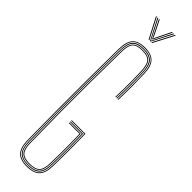

<svg xmlns="http://www.w3.org/2000/svg" viewBox="-326 -935 926 926"><g transform="rotate(45 137.0 -472.5)"><path d="M141.2 5Q95.5 5 75.2 -16.8Q55 -38.5 54.2 -88Q52.8 -199.5 52.2 -299.8Q51.8 -400 52.2 -500.2Q52.8 -600.5 54.2 -712Q55 -761.5 75.1 -783.2Q95.2 -805 140.2 -805Q184.5 -805 204.6 -783.2Q224.8 -761.5 226.2 -712Q227.5 -669.8 227.8 -629.1Q228 -588.5 226.2 -535H222.2Q223.8 -582.2 223.8 -623.6Q223.8 -665 222.2 -712Q220.8 -760 201.9 -780.5Q183 -801 140.2 -801Q96.8 -801 77.9 -780.5Q59 -760 58.2 -712Q56.8 -600.5 56.2 -500.2Q55.8 -400 56.2 -299.8Q56.8 -199.5 58.2 -88Q59 -40 78 -19.5Q97 1 141.2 1Q186.2 1 205.9 -19.5Q225.5 -40 226.2 -88Q227.2 -142.5 227.4 -180.9Q227.5 -219.2 227.1 -248.2Q226.8 -277.2 226.2 -303H137.2V-307H230.2Q231 -272.5 231.4 -221.9Q231.8 -171.2 230.2 -88Q229.5 -38.5 208.6 -16.8Q187.8 5 141.2 5ZM141.2 -3Q99.2 -3 81.1 -22.2Q63 -41.5 62.2 -88Q60.2 -199.5 59.6 -299.8Q59 -400 59.6 -500.2Q60.2 -600.5 62.2 -712Q63 -758.5 80.6 -777.8Q98.2 -797 140.2 -797Q181.5 -797 199.1 -777.8Q216.8 -758.5 218.2 -712Q219.8 -664.8 219.8 -623.5Q219.8 -582.2 218.2 -535H214.2Q215.8 -582.2 215.8 -623.5Q215.8 -664.8 214.2 -712Q212.8 -756.2 196 -774.6Q179.2 -793 140.2 -793Q100.5 -793 83.8 -774.6Q67 -756.2 66.2 -712Q64.2 -600.5 63.6 -500.2Q63 -400 63.6 -299.8Q64.2 -199.5 66.2 -88Q67 -43.8 83.9 -25.4Q100.8 -7 141.2 -7Q182.5 -7 200 -25.4Q217.5 -43.8 218.2 -88Q219.8 -165 219.4 -211Q219 -257 218.2 -295H137.2V-299H222.2Q223 -265.2 223.4 -216Q223.8 -166.8 222.2 -88Q221.5 -41.5 203.1 -22.2Q184.8 -3 141.2 -3ZM141.2 -11Q102.2 -11 86.6 -28.1Q71 -45.2 70.2 -88Q68.2 -199.5 67.6 -299.8Q67 -400 67.6 -500.2Q68.2 -600.5 70.2 -712Q71 -754.8 86.5 -771.9Q102 -789 140.2 -789Q177.8 -789 193.2 -771.9Q208.8 -754.8 210.2 -712Q211.8 -664.8 211.8 -623.5Q211.8 -582.2 210.2 -535H206.2Q207.2 -566.5 207.6 -595Q208 -623.5 207.6 -651.8Q207.2 -680 206.2 -711Q204.8 -753 190.5 -769Q176.2 -785 140.2 -785Q103.5 -785 89.2 -769.1Q75 -753.2 74.2 -712Q72.2 -600.5 71.6 -500.2Q71 -400 71.6 -299.8Q72.2 -199.5 74.2 -88Q75 -46.8 89.8 -30.9Q104.5 -15 141.2 -15Q179.5 -15 194.5 -30.9Q209.5 -46.8 210.2 -88Q211.8 -160.5 211.4 -205.2Q211 -250 210.2 -287H137.2V-291H214.2Q215 -258 215.4 -210.1Q215.8 -162.2 214.2 -88Q213.5 -45.2 197.2 -28.1Q181 -11 141.2 -11ZM69.2 -949.8H74.2L129.2 -844H124.2ZM79.2 -949.8H84.2L131.2 -857.8L135.2 -849.5H137.2L141.2 -857.8L188.2 -949.8H193.2L138.2 -844H134.2ZM89.2 -949.8H94.2L131.8 -873.8L135.2 -864H137.2L140.8 -873.8L178.2 -949.8H183.2L143.2 -869.2L138.2 -858.2H134.2L129.2 -869.2ZM198.2 -949.8H203.2L148.2 -844H143.2Z"/></g></svg>

Font: Big Shoulders Inline Display Thin Thin
Style: Regular
Weight: 250
Version: Version 2.002